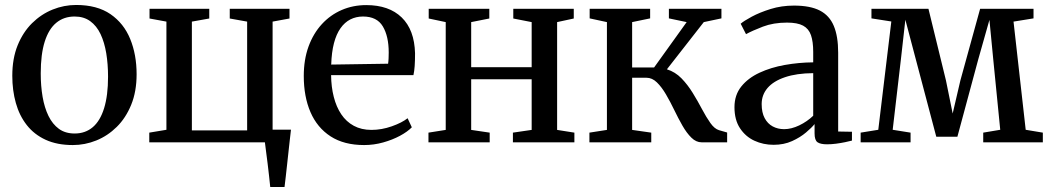

<svg xmlns="http://www.w3.org/2000/svg" viewBox="-20 -573 4234 773"><path d="M29.5 -268Q29.5 -337.5 51 -390.5Q72.5 -443.5 109.2 -479.8Q146 -516 191.8 -534.5Q237.5 -553 286.5 -553Q371 -553 424.8 -516Q478.5 -479 504.2 -416Q530 -353 530 -274Q530 -204.5 508.2 -151.2Q486.5 -98 450 -62Q413.5 -26 367.8 -7.5Q322 11 273 11Q210 11 163.8 -10.2Q117.5 -31.5 87.8 -69.5Q58 -107.5 43.8 -158.2Q29.5 -209 29.5 -268ZM280.5 -35.5Q323.5 -35.5 353.5 -61Q383.5 -86.5 399.2 -137.5Q415 -188.5 415 -264.5Q415 -314.5 407.8 -358.5Q400.5 -402.5 384.8 -435.8Q369 -469 343.2 -487.8Q317.5 -506.5 280.5 -506.5Q237 -506.5 206.5 -481.2Q176 -456 160 -405.2Q144 -354.5 144 -277.5Q144 -227 151.5 -183.2Q159 -139.5 175.2 -106.2Q191.5 -73 217.2 -54.2Q243 -35.5 280.5 -35.5Z M1068 180Q1066 159 1063.2 134.8Q1060.5 110.5 1057.5 86Q1054.5 61.5 1051.5 39.2Q1048.5 17 1046.5 0H581V-39L650 -50.5V-486L582 -498.5V-537.5H822.5V-498.5L752.5 -486V-48H975V-486L905 -498.5V-537.5H1145.5V-498.5L1077.5 -486V-51H1151.5Q1149 -31 1146.5 -7.5Q1144 16 1141.2 40.8Q1138.5 65.5 1135.8 90.2Q1133 115 1130.5 138Q1128 161 1125.5 180Z M1446 11Q1365 11 1311 -24Q1257 -59 1230 -121.5Q1203 -184 1203 -267Q1203 -333 1222.2 -385.8Q1241.5 -438.5 1275.8 -475.8Q1310 -513 1355.8 -532.8Q1401.5 -552.5 1454.5 -552.5Q1546 -552.5 1597.2 -502.8Q1648.5 -453 1651 -358.5Q1651 -328.5 1649.5 -307.2Q1648 -286 1644.5 -270.5H1313Q1313.5 -223 1323.8 -182.8Q1334 -142.5 1354 -112.8Q1374 -83 1404.5 -66.5Q1435 -50 1475.5 -50Q1516.5 -50 1557.5 -64.5Q1598.5 -79 1621 -97L1638 -60.5Q1620.5 -42.5 1590.2 -26.2Q1560 -10 1522.5 0.5Q1485 11 1446 11ZM1313.5 -313 1542.5 -316.5Q1544 -326.5 1544.5 -338.8Q1545 -351 1545 -361.5Q1545 -427 1521.2 -466.8Q1497.5 -506.5 1441.5 -506.5Q1413.5 -506.5 1390.5 -494.8Q1367.5 -483 1350.8 -459.2Q1334 -435.5 1324.5 -399Q1315 -362.5 1313.5 -313Z M1705 0V-39L1774.5 -50V-484L1706 -498.5V-537.5H1950V-498.5L1877 -484V-302.5H2120.5V-484L2046.5 -498.5V-537.5H2290V-498.5L2223 -484V-50L2292.5 -39V0H2045V-39L2120.5 -50V-254H1877V-50L1951.5 -39V0Z M2353 0V-39L2423.5 -50V-484L2354 -499V-537.5H2597.5V-499L2525 -484V-301.5H2613.5L2744.5 -484L2673 -499V-537.5H2884.5V-499L2813.5 -484L2665 -294Q2698.5 -283.5 2723.8 -257.5Q2749 -231.5 2769.2 -198.5Q2789.5 -165.5 2806.5 -133.2Q2823.5 -101 2840 -77.8Q2856.5 -54.5 2874.5 -49L2907.5 -39.5V0H2805Q2782.5 0 2763.5 -18.8Q2744.5 -37.5 2727.5 -67.2Q2710.5 -97 2694.5 -130.2Q2678.5 -163.5 2661.2 -193Q2644 -222.5 2624.8 -241.2Q2605.5 -260 2582.5 -260H2525V-50L2602 -39V0Z M3094.5 10Q3053 10 3017.2 -6.5Q2981.5 -23 2959.2 -56.8Q2937 -90.5 2937 -141.5Q2937 -190.5 2964.5 -224.8Q2992 -259 3037.8 -280.2Q3083.5 -301.5 3139.8 -311.5Q3196 -321.5 3254 -322V-364Q3254 -405.5 3245 -431.5Q3236 -457.5 3213.2 -469.8Q3190.5 -482 3148.5 -482Q3094 -482 3051.5 -465.8Q3009 -449.5 2983.5 -435.5L2962 -477.5Q2974.5 -488.5 3006.5 -505.8Q3038.5 -523 3082.5 -536.8Q3126.5 -550.5 3176.5 -550.5Q3242 -550.5 3280.8 -530.5Q3319.5 -510.5 3337 -468.5Q3354.5 -426.5 3354.5 -361V-43.5L3410 -42.5V-7Q3399 -4 3382 -0.5Q3365 3 3346.2 5.5Q3327.5 8 3310 8Q3283.5 8 3271.5 -0.2Q3259.5 -8.5 3259.5 -36V-73.5Q3248.5 -59.5 3225.2 -39.8Q3202 -20 3169 -5Q3136 10 3094.5 10ZM3137 -53Q3166 -53 3197.8 -68.2Q3229.5 -83.5 3254 -107V-278.5Q3187 -278 3140.5 -262.2Q3094 -246.5 3070.2 -218.8Q3046.5 -191 3046.5 -154Q3046.5 -120 3058.5 -97.5Q3070.5 -75 3091 -64Q3111.5 -53 3137 -53Z M3445 0V-39L3516 -50.5L3568.5 -486.5L3488.5 -499V-537.5H3718L3788.5 -249L3815.5 -116L3846.5 -249L3926 -537.5H4141V-499L4060.5 -486L4109.5 -50.5L4178.5 -39V0H3938.5V-39L4007 -50.5L3979 -332.5L3963.5 -493L3918.5 -334L3834.5 -22.5H3749.5L3667 -334.5L3625 -493.5L3607 -333.5L3574 -50.5L3646 -39V0Z"/></svg>

Font: Merriweather 60pt
Style: Regular
Weight: 400
Version: Version 2.100